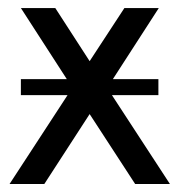

<svg xmlns="http://www.w3.org/2000/svg" viewBox="-20 -460 447 480"><path d="M148.9 -222.2H32.2V-262.2H147L32.2 -439.9H118.2L204.1 -307.1L291 -439.9H377L262.2 -262.2H376V-222.2H259.8L404.8 0H317.9L204.1 -174.8L90.8 0H3.9Z"/></svg>

Font: Pfennig
Style: Medium
Weight: 500
Version: Version 20120410 ; ttfautohint (v0.8)